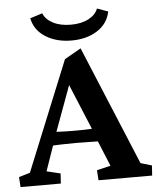

<svg xmlns="http://www.w3.org/2000/svg" viewBox="-58 -807 700 853"><g transform="rotate(-5 292.5 -380.5)"><path d="M-1 0 -3.9 -44.9 45.9 -59.6 245.1 -548.8 318.4 -590.8 539.1 -59.6 588.9 -44.9 585.9 0H346.7L343.8 -44.9L405.3 -59.6L350.6 -192.4L339.8 -224.6L239.3 -466.8L265.6 -465.8L177.7 -226.6L168 -197.3L120.1 -59.6L181.6 -44.9L178.7 0ZM147.5 -170.9V-232.4Q166 -231.4 192.9 -230Q219.7 -228.5 261.7 -228.5Q302.7 -228.5 330.6 -230Q358.4 -231.4 376 -232.4V-171.9Q352.5 -171.9 324.7 -172.9Q296.9 -173.8 261.7 -173.8Q226.6 -173.8 199.2 -172.9Q171.9 -171.9 147.5 -170.9ZM406.2 -760.7 455.1 -743.2Q444.3 -689.5 397 -659.2Q349.6 -628.9 282.2 -628.9Q214.8 -628.9 166.5 -659.2Q118.2 -689.5 107.4 -743.2L162.1 -760.7Q172.9 -733.4 205.1 -716.3Q237.3 -699.2 285.2 -699.2Q332 -699.2 364.3 -716.3Q396.5 -733.4 406.2 -760.7Z"/></g></svg>

Font: Crimson Pro SemiBold
Style: Regular
Weight: 600
Designer: Jacques Le Bailly
Foundry: Baron von Fonthausen
Version: Version 1.003